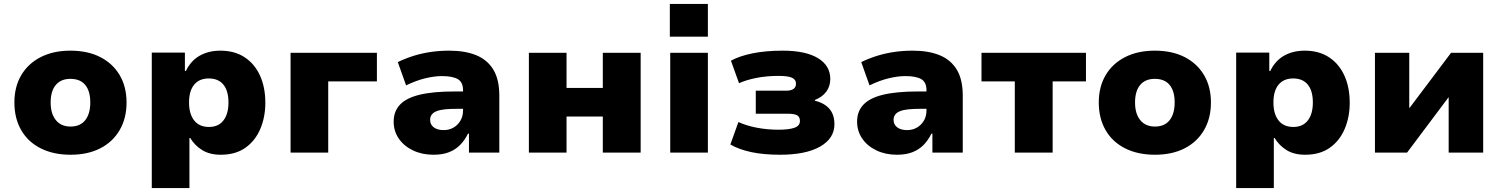

<svg xmlns="http://www.w3.org/2000/svg" viewBox="-20 -774 7619 974"><path d="M338 11Q251 11 186.5 -21.5Q122 -54 87.5 -114Q53 -174 53 -254Q53 -334 88 -393Q123 -452 187 -484.5Q251 -517 337 -517Q425 -517 488.5 -484.5Q552 -452 587 -393Q622 -334 622 -254Q622 -174 587 -114Q552 -54 488.5 -21.5Q425 11 338 11ZM338 -132Q387 -132 412.5 -164.5Q438 -197 438 -254Q438 -312 412.5 -343Q387 -374 337 -374Q289 -374 263 -343Q237 -312 237 -254Q237 -197 263.5 -164.5Q290 -132 338 -132Z M750 180V-507H918V-414H923Q948 -466 993 -491.5Q1038 -517 1098 -517Q1170 -517 1221 -483.5Q1272 -450 1299 -390.5Q1326 -331 1326 -253Q1326 -180 1300.5 -120Q1275 -60 1225 -24.5Q1175 11 1100 11Q1043 11 1005 -13Q967 -37 945 -74H941V180ZM1040 -130Q1088 -130 1113.5 -163Q1139 -196 1139 -254Q1139 -313 1113.5 -344.5Q1088 -376 1039 -376Q991 -376 965 -344.5Q939 -313 939 -254Q939 -196 965 -163Q991 -130 1040 -130Z M1454 0V-506H1892V-361H1645V0Z M2179 11Q2121 11 2075 -11Q2029 -33 2003 -71Q1977 -109 1977 -157Q1977 -209 2009 -243Q2041 -277 2109 -293.5Q2177 -310 2286 -310H2351V-222H2297Q2264 -222 2238.5 -219.5Q2213 -217 2196 -210.5Q2179 -204 2170.5 -193Q2162 -182 2162 -166Q2162 -142 2180.5 -128Q2199 -114 2231 -114Q2258 -114 2280 -126.5Q2302 -139 2315.5 -161.5Q2329 -184 2329 -215V-316Q2329 -357 2302.5 -372.5Q2276 -388 2222 -388Q2184 -388 2138 -377Q2092 -366 2040 -341L1998 -459Q2037 -478 2079 -491Q2121 -504 2166 -510.5Q2211 -517 2259 -517Q2339 -517 2395.5 -494Q2452 -471 2482.5 -421Q2513 -371 2513 -289V0H2359V-96H2354Q2338 -63 2314.5 -39Q2291 -15 2258 -2Q2225 11 2179 11Z M2663 0V-506H2854V-328H3038V-506H3230V0H3038V-183H2854V0Z M3378 -588V-754H3571V-588ZM3380 0V-506H3571V0Z M3937 11Q3853 11 3790.5 -2.5Q3728 -16 3685 -41L3726 -155Q3764 -137 3817.5 -126.5Q3871 -116 3929 -116Q3983 -116 4010.5 -126Q4038 -136 4038 -160Q4038 -182 4023 -189.5Q4008 -197 3979 -197H3814V-314H3969Q3993 -314 4005.5 -323Q4018 -332 4018 -350Q4018 -370 3998 -379.5Q3978 -389 3929 -389Q3870 -389 3818.5 -379Q3767 -369 3729 -352L3688 -466Q3731 -490 3798 -503.5Q3865 -517 3950 -517Q4067 -517 4129.5 -479Q4192 -441 4192 -373Q4192 -337 4172 -309.5Q4152 -282 4114 -267V-263Q4147 -255 4169 -239Q4191 -223 4202 -199.5Q4213 -176 4213 -144Q4213 -72 4140.5 -30.5Q4068 11 3937 11Z M4530 11Q4472 11 4426 -11Q4380 -33 4354 -71Q4328 -109 4328 -157Q4328 -209 4360 -243Q4392 -277 4460 -293.5Q4528 -310 4637 -310H4702V-222H4648Q4615 -222 4589.5 -219.5Q4564 -217 4547 -210.5Q4530 -204 4521.5 -193Q4513 -182 4513 -166Q4513 -142 4531.5 -128Q4550 -114 4582 -114Q4609 -114 4631 -126.5Q4653 -139 4666.5 -161.5Q4680 -184 4680 -215V-316Q4680 -357 4653.5 -372.5Q4627 -388 4573 -388Q4535 -388 4489 -377Q4443 -366 4391 -341L4349 -459Q4388 -478 4430 -491Q4472 -504 4517 -510.5Q4562 -517 4610 -517Q4690 -517 4746.5 -494Q4803 -471 4833.5 -421Q4864 -371 4864 -289V0H4710V-96H4705Q4689 -63 4665.5 -39Q4642 -15 4609 -2Q4576 11 4530 11Z M5128 0V-361H4959V-506H5489V-361H5320V0Z M5839 11Q5752 11 5687.5 -21.5Q5623 -54 5588.5 -114Q5554 -174 5554 -254Q5554 -334 5589 -393Q5624 -452 5688 -484.5Q5752 -517 5838 -517Q5926 -517 5989.5 -484.5Q6053 -452 6088 -393Q6123 -334 6123 -254Q6123 -174 6088 -114Q6053 -54 5989.5 -21.5Q5926 11 5839 11ZM5839 -132Q5888 -132 5913.5 -164.5Q5939 -197 5939 -254Q5939 -312 5913.5 -343Q5888 -374 5838 -374Q5790 -374 5764 -343Q5738 -312 5738 -254Q5738 -197 5764.5 -164.5Q5791 -132 5839 -132Z M6251 180V-507H6419V-414H6424Q6449 -466 6494 -491.5Q6539 -517 6599 -517Q6671 -517 6722 -483.5Q6773 -450 6800 -390.5Q6827 -331 6827 -253Q6827 -180 6801.5 -120Q6776 -60 6726 -24.5Q6676 11 6601 11Q6544 11 6506 -13Q6468 -37 6446 -74H6442V180ZM6541 -130Q6589 -130 6614.5 -163Q6640 -196 6640 -254Q6640 -313 6614.5 -344.5Q6589 -376 6540 -376Q6492 -376 6466 -344.5Q6440 -313 6440 -254Q6440 -196 6466 -163Q6492 -130 6541 -130Z M6955 0V-506H7129V-227H7131L7341 -506H7504V0H7329V-280H7328L7118 0Z"/></svg>

Font: Nunito Sans 7pt Black
Style: Regular
Weight: 900
Designer: Vernon Adams
Foundry: Vernon Adams
Version: Version 3.101;gftools[0.9.27]